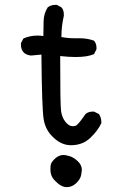

<svg xmlns="http://www.w3.org/2000/svg" viewBox="-20 -637 540 788"><path d="M254 131Q231 131 207 106Q187 87 187 60Q187 58 187.5 43.5Q188 29 209 11Q224 -1 241 -1Q248 -1 264.5 3.5Q281 8 298.5 24Q316 40 316 61Q316 65 313 81.5Q310 98 293 114.5Q276 131 254 131ZM271 -41Q231 -41 197 -75Q166 -104 159 -149Q152 -194 150 -413L107 -409Q66 -414 66 -454V-460L76 -479Q103 -491 134 -491Q146 -491 158 -489Q158 -521 159 -551.5Q160 -582 176 -607Q189 -617 207 -617H213L232 -607Q242 -596 242 -578V-572Q232 -530 232 -485Q258 -480 285 -480H307Q339 -480 366 -470Q376 -458 376 -441V-435L366 -415Q340 -403 290 -403Q262 -403 227 -407Q227 -210 230.5 -182.5Q234 -155 248.5 -137Q263 -119 278 -119Q280 -119 289.5 -120.5Q299 -122 331 -169Q343 -179 360 -179H366L386 -169Q396 -154 396 -135V-132Q382 -101 350.5 -71Q319 -41 271 -41Z"/></svg>

Font: Xiaolai SC
Style: Regular
Weight: 400
Designer: Nozomi Seto 瀬戸のぞみ
Version: Version 3.11;December 4, 2020;FontCreator 13.0.0.2613 64-bit